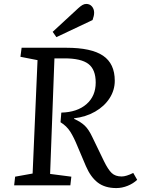

<svg xmlns="http://www.w3.org/2000/svg" viewBox="-20 -943 719 977"><path d="M292 -370Q373 -372 420 -413Q467 -454 467 -523Q467 -589 430 -617.5Q393 -646 308 -646H257L235 -58L343 -44L338 0H52L57 -44L146 -60L171 -637L84 -654L90 -700H317Q445 -700 504.5 -659.5Q564 -619 564 -532Q564 -484 537.5 -443Q511 -402 464 -375Q417 -348 357 -341V-338Q391 -323 411.5 -303.5Q432 -284 451 -243L509 -123Q530 -80 548.5 -62.5Q567 -45 599 -45Q622 -45 658 -63L678 -28Q658 -9 629.5 2.5Q601 14 572 14Q514 14 477.5 -14Q441 -42 417 -98L375 -197Q356 -244 337.5 -273Q319 -302 288 -321ZM378 -901Q390 -912 399.5 -917.5Q409 -923 419 -923Q437 -923 448 -910Q459 -897 459 -878Q459 -863 451 -841L267 -754L248 -781Z"/></svg>

Font: Literata 12pt
Style: Italic
Weight: 400
Italic angle: -2°
Designer: Latin by Veronika Burian and Jose Scaglione. Greek by Irene Vlachou. Cyrillic by Vera Evstafieva
Foundry: TypeTogether
Version: Version 3.002